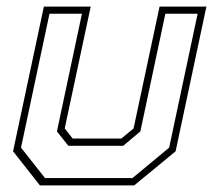

<svg xmlns="http://www.w3.org/2000/svg" viewBox="-20 -560 644 580"><path d="M100.5 0 19.5 -103 112.5 -540H254L175.5 -172L199.5 -141.5H346.5L383.5 -172L462 -540H603.5L510.5 -103L385.5 0ZM116 -22H380L491 -114L577 -518.5H479.5L404 -163L352 -119.5H186.5L152 -163L227.5 -518.5H129.5L43.5 -114Z"/></svg>

Font: Tourney Thin ExtraLight
Style: Italic
Weight: 250
Italic angle: -12°
Version: Version 1.015